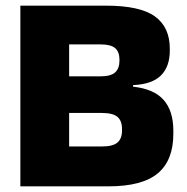

<svg xmlns="http://www.w3.org/2000/svg" viewBox="-20 -659 660 679"><path d="M363.5 0H182V-141H340.5Q379 -141 395.2 -154.8Q411.5 -168.5 411.5 -197.5V-203Q411.5 -232 395.2 -245.8Q379 -259.5 340.5 -259.5H178.5V-389H335Q372 -389 387.2 -403Q402.5 -417 402.5 -444.5V-448Q402.5 -475.5 387.2 -488.8Q372 -502 335 -502H178.5V-639H355Q475 -639 527.8 -601Q580.5 -563 580.5 -487V-480Q580.5 -423.5 549.2 -392.2Q518 -361 450.5 -358V-352.5Q524.5 -344.5 558.8 -305.5Q593 -266.5 593 -197V-185.5Q593 -92 538 -46Q483 0 363.5 0ZM224.5 0H52V-639H224.5Z"/></svg>

Font: Anek Devanagari ExtraBold
Style: Regular
Weight: 800
Designer: Kailash Malviya (Devanagari) & Yesha Goshar (Latin)
Foundry: Ek Type
Version: Version 1.003